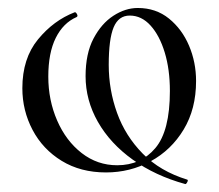

<svg xmlns="http://www.w3.org/2000/svg" viewBox="-20 -419 548 481"><path d="M443.8 42Q369 21.4 312.5 -19.1Q256 -59.6 225.2 -113.8Q194.4 -168 194.4 -228.2Q194.4 -284.6 214.2 -322.3Q234 -360 264 -379.5Q294 -399 325.2 -399Q370.6 -399 403.3 -372.5Q436 -346 453.6 -304.5Q471.2 -263 471.2 -216Q471.2 -146 440.1 -94.5Q409 -43 357.5 -15Q306 13 245.6 13Q182 13 134.6 -16Q87.2 -45 61.6 -93.5Q36 -142 36 -198Q36 -272.6 75.2 -320.3Q114.4 -368 167 -388.2Q169.8 -389.2 172.8 -383.7Q175.8 -378.2 171.8 -376.2Q138.4 -361.6 119.7 -324.1Q101 -286.6 101 -227Q101 -168 123.2 -117Q145.4 -66 184.7 -35.5Q224 -5 273.6 -5Q332.8 -5 369.2 -48Q405.6 -91 405.6 -191Q405.6 -245 392.7 -287.5Q379.8 -330 357.2 -355Q334.6 -380 305 -380Q277 -380 264.7 -350.6Q252.4 -321.2 252.4 -256.4Q252.4 -194.2 273.2 -136.3Q294 -78.4 337.6 -34.1Q381.2 10.2 449 31Q452 32 449 37.5Q446 43 443.8 42Z"/></svg>

Font: Cormorant Infant Light
Style: Regular
Weight: 300
Designer: Christian Thalmann (Catharsis Fonts)
Foundry: Catharsis Fonts
Version: Version 4.001